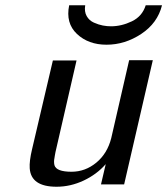

<svg xmlns="http://www.w3.org/2000/svg" viewBox="-20 -700 636 730"><path d="M243 -680H304Q300 -656 309.5 -639Q319 -622 337 -614Q355 -606 371 -603Q387 -600 402 -600Q442 -600 481.5 -619Q521 -638 534 -680H596Q579 -612 517 -571Q455 -530 385 -530Q316 -530 272.5 -571Q229 -612 243 -680ZM102 -133 181 -470H271L191 -122Q190 -116 188.5 -108.5Q187 -101 187 -99Q184 -85 187 -72Q194 -47 252 -47Q304 -47 346 -81.5Q388 -116 403 -175L471 -471H561L452 1H364L382 -76Q348 -37 298 -13.5Q248 10 195 10Q98 10 93 -60Q91 -87 102 -133Z"/></svg>

Font: Coval
Style: Book Italic
Weight: 350
Foundry: Context Ltd
Version: Version 001.000